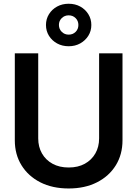

<svg xmlns="http://www.w3.org/2000/svg" viewBox="-20 -1019 751 1050"><path d="M355.5 11.7Q266.6 11.7 200.4 -22Q134.3 -55.7 97.7 -115Q61 -174.3 61 -251.5V-727.5H189V-262.2Q189 -215.8 209.5 -179.9Q230 -144 267.3 -123.5Q304.7 -103 355.5 -103Q406.7 -103 443.8 -123.5Q481 -144 501.5 -179.9Q522 -215.8 522 -262.2V-727.5H649.9V-251.5Q649.9 -174.3 613.3 -115Q576.7 -55.7 510.5 -22Q444.3 11.7 355.5 11.7ZM355.5 -766.1Q320.3 -766.1 292.2 -781.5Q264.2 -796.9 247.8 -823.2Q231.4 -849.6 231.4 -882.3Q231.4 -915 247.8 -941.4Q264.2 -967.8 292.2 -983.2Q320.3 -998.5 355.5 -998.5Q391.1 -998.5 418.9 -983.2Q446.8 -967.8 463.1 -941.4Q479.5 -915 479.5 -882.3Q479.5 -849.6 463.1 -823.5Q446.8 -797.4 418.9 -781.7Q391.1 -766.1 355.5 -766.1ZM355.5 -829.6Q378.4 -829.6 393.6 -844.7Q408.7 -859.9 408.7 -882.3Q408.7 -904.8 393.6 -919.9Q378.4 -935.1 355.5 -935.1Q333 -935.1 317.6 -919.9Q302.2 -904.8 302.2 -882.8Q302.2 -860.4 317.6 -845Q333 -829.6 355.5 -829.6Z"/></svg>

Font: Inter 28pt SemiBold
Style: Regular
Weight: 600
Designer: Rasmus Andersson
Foundry: rsms
Version: Version 4.001;git-66647c0bb